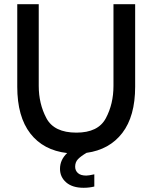

<svg xmlns="http://www.w3.org/2000/svg" viewBox="-20 -720 724 912"><path d="M62 -700H164V-312Q164 -227 200.5 -158.5Q237 -90 343 -90Q446 -90 482.5 -158Q519 -226 519 -312V-700H622V-308Q622 -168 561 -88.5Q500 -9 391 6Q364 22 350.5 36Q337 50 337 72Q337 90 350 102Q363 114 390 114Q401 114 428 108V166Q404 172 377 172Q324 172 294.5 146.5Q265 121 265 82Q265 39 299 7Q186 -6 124 -86Q62 -166 62 -308Z"/></svg>

Font: Lopes Sans Medium
Style: Regular
Weight: 500
Designer: Gabriel Lam, Diego Maldonado
Foundry: TypeRant, Foresti Design
Version: Version 4.000